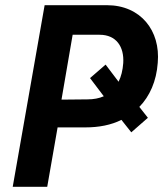

<svg xmlns="http://www.w3.org/2000/svg" viewBox="-20 -720 629 740"><path d="M486 -210 550 -266 517 -308C557 -349 583 -407 588 -478C599 -602 522 -700 392 -700H152L29 0H162L202 -229H309C361 -229 408 -238 448 -258ZM217 -336 260 -586H364C428 -586 459 -540 455 -477C453 -449 447 -425 437 -405L387 -471L327 -419L380 -349C362 -341 341 -337 317 -337Z"/></svg>

Font: Fixel Text 20240404 SemiBold
Style: Italic
Weight: 600
Width: 4
Italic angle: -10°
Designer: AlfaBravo + MacPaw
Foundry: Kyrylo Tkachov, Marchela Mozhyna, Serhii Makarenko, Maria Weinstein, Zakhar Kryvoshyya
Version: Version 1.211;Glyphs 3.2 (3225)